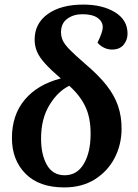

<svg xmlns="http://www.w3.org/2000/svg" viewBox="-20 -802 601 837"><path d="M260 15Q150 15 91 -45Q32 -105 32 -200Q32 -301 88 -367.5Q144 -434 245 -460Q202 -497 177 -524.5Q152 -552 141.5 -576.5Q131 -601 131 -629Q131 -700 188.5 -741Q246 -782 343 -782Q427 -782 481.5 -748.5Q536 -715 536 -655Q536 -628 519 -607Q502 -586 468 -586Q449 -586 432.5 -594.5Q416 -603 405 -616Q428 -663 428 -683Q428 -708 405.5 -724Q383 -740 339 -740Q300 -740 273 -720Q246 -700 246 -662Q246 -642 254 -625Q262 -608 284.5 -585Q307 -562 352 -523Q410 -474 444.5 -430Q479 -386 494.5 -340.5Q510 -295 510 -242Q510 -172 480 -114Q450 -56 394 -20.5Q338 15 260 15ZM262 -38Q316 -38 345.5 -88Q375 -138 375 -219Q375 -290 351.5 -338.5Q328 -387 282 -428Q232 -404 195.5 -344Q159 -284 159 -198Q159 -128 184.5 -83Q210 -38 262 -38Z"/></svg>

Font: Literata 36pt SemiBold
Style: Italic
Weight: 600
Italic angle: -2°
Designer: Latin by Veronika Burian and Jose Scaglione. Greek by Irene Vlachou. Cyrillic by Vera Evstafieva
Foundry: TypeTogether
Version: Version 3.002